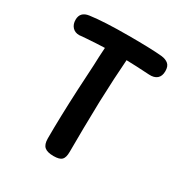

<svg xmlns="http://www.w3.org/2000/svg" viewBox="-165 -822 910 957"><g transform="rotate(30 290.0 -343.5)"><path d="M548 -635Q548 -606 531.5 -592Q515 -578 485 -580Q402 -585 353 -586Q345 -483 340 -338Q336 -174 336 -48Q336 -16 323.5 -3Q311 10 276 10Q240 10 224 -4Q208 -18 208 -52Q208 -173 216 -338L224 -483Q225 -524 229 -585Q188 -584 120 -579L96 -577L86 -576Q61 -576 46.5 -592Q32 -608 32 -634Q32 -679 81 -686Q159 -697 303 -697Q433 -697 494 -691Q519 -688 533.5 -675.5Q548 -663 548 -635Z"/></g></svg>

Font: Mali SemiBold
Style: Regular
Weight: 600
Designer: Kitiyaporn Chalermlarp | Katatrad Aksorn Co.,Ltd.
Foundry: Cadson Demak Co.,Ltd.
Version: Version 1.000; ttfautohint (v1.6)